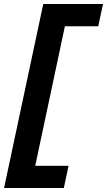

<svg xmlns="http://www.w3.org/2000/svg" viewBox="-66 -720 531 953"><path d="M-45.8 213.1 148.7 -700H445.3L421.6 -589.7H256.1L108.9 102.8H274.4L250.8 213.1Z"/></svg>

Font: Red Hat Display VF
Style: Italic
Weight: 300
Italic angle: -12°
Designer: Pentagram, MCKL
Foundry: Pentagram, MCKL
Version: Version 1.010